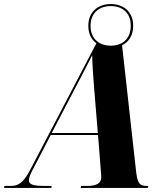

<svg xmlns="http://www.w3.org/2000/svg" viewBox="-63 -930 805 950"><path d="M-43 0H191L193 -10H157C102 -10 80 -17 80 -38C80 -52 87 -69 105 -102L188 -262H422L436 -84C437 -73 438 -62 438 -52C438 -21 410 -10 368 -10H338L336 0H668L671 -10H663C624 -10 616 -27 609 -94L541 -706C574 -722 596 -755 596 -802C596 -873 547 -910 485 -910C423 -910 374 -872 374 -802C374 -763 389 -734 414 -716L86 -89C52 -24 26 -10 -9 -10H-41ZM485 -704C431 -704 385 -735 385 -802C385 -868 430 -900 485 -900C540 -900 584 -869 584 -803C584 -735 540 -704 485 -704ZM308 -492C345 -564 373 -615 393 -657C394 -611 398 -550 403 -491L421 -272H193Z"/></svg>

Font: Noto Serif Display SemiCondensed ExtraBold
Style: Italic
Weight: 800
Width: 4
Italic angle: -12°
Designer: Monotype Design Team
Foundry: Monotype Imaging Inc.
Version: Version 2.009